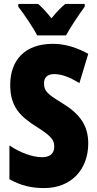

<svg xmlns="http://www.w3.org/2000/svg" viewBox="-20 -947 494 977"><path d="M169 -767H316C337 -806 383 -875 411 -913V-927H312C292 -911 269 -887 242 -854C216 -886 194 -910 174 -927H73V-913C99 -880 152 -802 169 -767ZM429 -217C429 -312 383 -369 297 -422C216 -471 204 -486 204 -524C204 -550 219 -570 256 -570C292 -570 334 -555 384 -524L429 -673C368 -707 308 -724 249 -724C108 -724 32 -642 32 -515C32 -401 85 -353 169 -300C247 -251 256 -231 256 -200C256 -169 237 -147 195 -147C146 -147 84 -169 28 -207V-35C89 -1 143 10 205 10C342 10 429 -84 429 -217Z"/></svg>

Font: Noto Sans Thai ExtCond Blk
Style: Regular
Weight: 900
Width: 2
Designer: Monotype Design Team
Foundry: Monotype Imaging Inc.
Version: Version 2.002